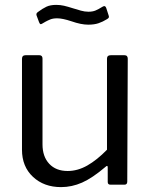

<svg xmlns="http://www.w3.org/2000/svg" viewBox="-20 -756 619 786"><path d="M257 -56Q298 -56 337.5 -78.5Q377 -101 418 -143V-516Q418 -530 434 -530H489Q503 -530 503 -516L501 -13Q501 0 490 0H432Q421 0 421 -11V-70Q421 -82 412 -73Q358 -27 316 -8.5Q274 10 230 10Q160 10 115 -32Q70 -74 70 -143V-515Q70 -530 85 -530H141Q154 -530 154 -516V-165Q154 -115 181.5 -85.5Q209 -56 257 -56ZM417 -677Q401 -667 383.5 -661Q366 -655 341 -655Q312 -655 272 -669Q236 -681 214 -681Q197 -681 186 -676.5Q175 -672 166 -667Q157 -662 154 -660Q149 -657 147 -657Q143 -657 140 -665L130 -692Q129 -694 129 -698Q129 -702 134 -706Q154 -721 170 -728.5Q186 -736 210 -736Q227 -736 242 -732.5Q257 -729 279 -722Q295 -717 311 -712.5Q327 -708 342 -708Q359 -708 371 -713Q383 -718 399 -728Q404 -731 407 -731Q412 -731 415 -723L425 -692Q426 -690 426 -687Q426 -682 417 -677Z"/></svg>

Font: Libre Franklin
Style: Regular
Weight: 400
Designer: Pablo Impallari, Rodrigo Fuenzalida
Foundry: Impallari Type
Version: Version 1.001; ttfautohint (v1.4.1)